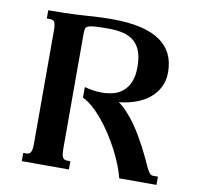

<svg xmlns="http://www.w3.org/2000/svg" viewBox="-80 -812 939 897"><g transform="rotate(10 389.0 -363.5)"><path d="M658.7 -85Q665 -70.3 670.2 -61.3Q675.3 -52.2 679.7 -47.4Q684.1 -42.5 688.2 -40.8Q692.4 -39.1 697.3 -39.1H719.2V0H542.5Q536.1 -26.9 523.2 -59.6Q510.3 -92.3 492.7 -126.5Q475.1 -160.6 453.6 -194.1Q432.1 -227.5 408.4 -256.6Q384.8 -285.6 359.9 -307.9Q335 -330.1 310.1 -341.8V-392.1Q327.6 -387.2 349.1 -383.8Q370.6 -380.4 393.1 -380.4Q422.4 -380.4 448.5 -387.7Q474.6 -395 493.9 -412.1Q513.2 -429.2 524.7 -457Q536.1 -484.9 536.1 -526.4Q536.1 -571.3 524.9 -601.1Q513.7 -630.9 492.4 -648.4Q471.2 -666 440.4 -673.1Q409.7 -680.2 371.1 -680.2Q331.5 -680.2 309.3 -678.7Q287.1 -677.2 276.6 -672.9Q266.1 -668.5 263.7 -660.9Q261.2 -653.3 261.2 -641.1V-91.3Q261.2 -75.2 262.9 -64.9Q264.6 -54.7 268.1 -49.1Q271.5 -43.5 276.6 -41.3Q281.7 -39.1 289.1 -39.1H303.7V0H80.1V-39.1H94.2Q101.6 -39.1 106.7 -41.3Q111.8 -43.5 115.2 -49.1Q118.7 -54.7 120.4 -64.9Q122.1 -75.2 122.1 -91.3V-624.5Q122.1 -640.6 120.8 -650.9Q119.6 -661.1 116.2 -666.7Q112.8 -672.4 107.4 -674.6Q102.1 -676.8 94.2 -676.8H79.6V-715.8Q120.6 -715.8 152.1 -716.6Q183.6 -717.3 209 -718.5Q234.4 -719.7 254.9 -721.2Q275.4 -722.7 295.2 -723.9Q314.9 -725.1 335.2 -725.8Q355.5 -726.6 379.9 -726.6Q458 -726.6 514.9 -713.6Q571.8 -700.7 608.6 -675.3Q645.5 -649.9 663.3 -612.8Q681.2 -575.7 681.2 -526.9Q681.2 -488.3 666 -457.5Q650.9 -426.8 624 -404.3Q597.2 -381.8 560.1 -368.2Q522.9 -354.5 479 -350.1Q501 -334.5 521.5 -312Q542 -289.6 560.1 -264.2Q578.1 -238.8 593.8 -211.9Q609.4 -185.1 622.1 -160.9Q634.8 -136.7 644 -116.7Q653.3 -96.7 658.7 -85Z"/></g></svg>

Font: Arian AMU Serif
Style: Bold
Weight: 700
Designer: Ruben Hakobyan (Tarumian)
Foundry: Ruben Hakobyan (Tarumian)
Version: Version 1.002